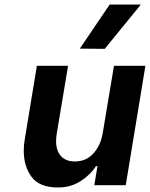

<svg xmlns="http://www.w3.org/2000/svg" viewBox="-20 -819 663 849"><path d="M536 0H397L411 -84H404Q379 -45 335.5 -17.5Q292 10 237 10Q154 10 119.5 -37Q85 -84 85 -153Q85 -179 90 -206L143 -528H281L231 -229Q228 -211 228 -195Q228 -153 249.5 -129Q271 -105 311 -105Q361 -105 393 -140.5Q425 -176 434 -229L484 -528H623ZM333 -604 465 -799H603L443 -603Z"/></svg>

Font: Be Vietnam
Style: Bold Italic
Weight: 700
Italic angle: -9.66701°
Designer: Gabriel Lam
Foundry: TypeRant
Version: Version 3.000